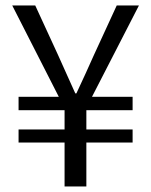

<svg xmlns="http://www.w3.org/2000/svg" viewBox="-20 -677 549 697"><path d="M214.4 0V-159.7H47.4V-207H214.4V-276.9H47.4V-325.7H193.4L24.4 -657.2H107.9L190.4 -478Q206.1 -443.8 221.2 -409.4Q236.3 -375 253.4 -337.9H257.3Q274.4 -375 290.3 -409.2Q306.2 -443.4 321.3 -478L403.8 -657.2H484.4L314 -325.7H461.4V-276.9H293.5V-207H461.4V-159.7H293.5V0Z"/></svg>

Font: Akatab
Style: Regular
Weight: 400
Designer: SIL Global
Foundry: SIL Global
Version: Version 4.100